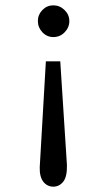

<svg xmlns="http://www.w3.org/2000/svg" viewBox="-20 -618 415 720"><path d="M180 -598Q204 -598 222 -580.5Q240 -563 240 -539Q240 -515 222.5 -497Q205 -479 180 -479Q156 -479 139 -497Q122 -515 122 -539Q122 -563 139 -580.5Q156 -598 180 -598ZM152 -388H206L231 1Q232 45 217 63.5Q202 82 180 82Q157 82 142.5 63.5Q128 45 129 9Z"/></svg>

Font: Inconsolata Condensed SemiBold
Style: Regular
Weight: 600
Width: 3
Monospace: yes
Designer: Raph Levien, Cyreal, Brenton Simpson
Foundry: Raph Levien, Cyreal, Google
Version: Version 3.100; ttfautohint (v1.8.4.7-5d5b)